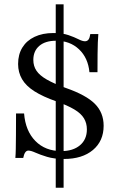

<svg xmlns="http://www.w3.org/2000/svg" viewBox="-20 -738 560 905"><path d="M281.5 11.3Q234.7 11.3 201.6 1.2Q168.5 -8.9 147.2 -18.5Q125.8 -28.2 113.7 -28.2Q104.8 -28.2 98.8 -19.4Q92.7 -10.5 89.5 6.5H52.4Q54 -11.3 54.4 -36.7Q54.8 -62.1 55.2 -102.4Q55.6 -142.7 55.6 -203.2H93.5Q100 -121 146.8 -73.4Q193.5 -25.8 269.4 -25.8Q324.2 -25.8 356.9 -53.2Q389.5 -80.6 389.5 -128.2Q389.5 -157.3 375.8 -180.2Q362.1 -203.2 330.2 -222.2Q298.4 -241.1 246.8 -259.7Q182.3 -282.3 142.3 -307.7Q102.4 -333.1 83.9 -364.9Q65.3 -396.8 65.3 -436.3Q65.3 -481.5 85.5 -514.1Q105.6 -546.8 143.1 -564.5Q180.6 -582.3 231.5 -582.3Q274.2 -582.3 302.4 -572.6Q330.6 -562.9 349.6 -553.2Q368.5 -543.5 380.6 -543.5Q391.1 -543.5 397.2 -551.6Q403.2 -559.7 405.6 -577.4H443.5Q441.9 -559.7 441.1 -537.5Q440.3 -515.3 439.9 -482.3Q439.5 -449.2 439.5 -397.6H401.6Q395.2 -465.3 352.4 -505.6Q309.7 -546 244.4 -546Q193.5 -546 165.3 -521.8Q137.1 -497.6 137.1 -455.6Q137.1 -426.6 152 -404.4Q166.9 -382.3 200.8 -362.9Q234.7 -343.5 290.3 -323.4Q385.5 -290.3 427 -248.8Q468.5 -207.3 468.5 -145.2Q468.5 -73.4 418.1 -31Q367.7 11.3 281.5 11.3ZM242.7 146.8V-717.7H279.8V146.8Z"/></svg>

Font: Playfair 9pt Light
Style: Regular
Weight: 300
Designer: Claus Eggers Sørensen
Foundry: Claus Eggers Sørensen
Version: Version 2.001;gftools[0.9.30]